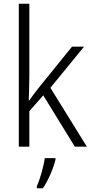

<svg xmlns="http://www.w3.org/2000/svg" viewBox="-20 -780 485 1021"><path d="M136 -373V-760H80V0H136V-189L210 -273L378 0H442L248 -313L427 -532H363L185 -312C168 -291 150 -266 135 -245H133C134 -288 136 -331 136 -373ZM275 69V61H218C213 103 191 178 176 211V221H208C238 177 264 115 275 69Z"/></svg>

Font: Noto Sans Malayalam SemiCondensed Light
Style: Regular
Weight: 300
Width: 4
Designer: Jelle Bosma - Monotype Design Team
Foundry: Monotype Imaging Inc.
Version: Version 2.104